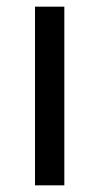

<svg xmlns="http://www.w3.org/2000/svg" viewBox="-20 -556 298 576"><path d="M173 0H85V-536H173Z"/></svg>

Font: Noto Sans Myanmar
Style: Regular
Weight: 400
Designer: Monotype Design Team
Foundry: Monotype Imaging Inc.
Version: Version 2.107